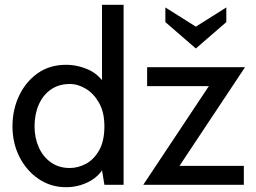

<svg xmlns="http://www.w3.org/2000/svg" viewBox="-20 -770 1066 800"><path d="M255 10Q192 10 141.5 -24Q91 -58 61.5 -115.5Q32 -173 32 -244Q32 -312 59 -370Q86 -428 136 -464Q186 -500 255 -500Q304 -500 350 -479Q396 -458 424 -408L405 -395V-750H495V0H415L398 -104L421 -88Q399 -39 353.5 -14.5Q308 10 255 10ZM271 -70Q305 -70 338 -87.5Q371 -105 393 -143.5Q415 -182 415 -244Q415 -302 393 -341Q371 -380 338 -400Q305 -420 271 -420Q225 -420 192 -397Q159 -374 141.5 -334Q124 -294 124 -244Q124 -196 141.5 -156.5Q159 -117 192 -93.5Q225 -70 271 -70ZM577 0 880 -456 891 -411H593V-490H1001L698 -34L687 -79H996V0ZM796 -568 669 -678V-739L796 -659L923 -739V-678Z"/></svg>

Font: Cabin VF Beta
Style: Regular
Weight: 400
Designer: Pablo Impallari
Foundry: Pablo Impallari. http://www.impallari.com Igino Marini. http://www.ikern.com
Version: Version 2.200